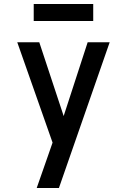

<svg xmlns="http://www.w3.org/2000/svg" viewBox="-20 -948 640 968"><path d="M165 0Q179 -40 193 -80Q207 -120 221 -160L245 -229L67 -735H178L301 -363L422 -735H533L277 0ZM150 -842V-928H450V-842Z"/></svg>

Font: Iosevka Custom SmBdEx
Style: Regular
Weight: 600
Width: 7
Monospace: yes
Designer: Belleve Invis
Foundry: Belleve Invis
Version: Version 11.2.4; ttfautohint (v1.8.4)